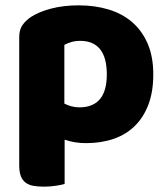

<svg xmlns="http://www.w3.org/2000/svg" viewBox="-20 -521 625 719"><path d="M275 -501Q335 -501 386.5 -485.5Q438 -470 475 -438Q512 -406 533 -357.5Q554 -309 554 -242Q554 -178 536 -130Q518 -82 485 -49.5Q452 -17 405.5 -1Q359 15 302 15Q259 15 222 2V168Q212 171 190 174.5Q168 178 145 178Q123 178 105.5 175Q88 172 76 163Q64 154 58 138.5Q52 123 52 98V-382Q52 -409 63.5 -426Q75 -443 95 -457Q126 -477 172 -489Q218 -501 275 -501ZM277 -119Q380 -119 380 -242Q380 -306 354.5 -337Q329 -368 281 -368Q262 -368 247 -363.5Q232 -359 221 -353V-133Q233 -127 247 -123Q261 -119 277 -119Z"/></svg>

Font: Baloo Tamma
Style: Regular
Weight: 400
Designer: Divya Kowshik and Ek Type
Foundry: Ek Type
Version: Version 1.443;PS 1.000;hotconv 16.6.51;makeotf.lib2.5.65220;